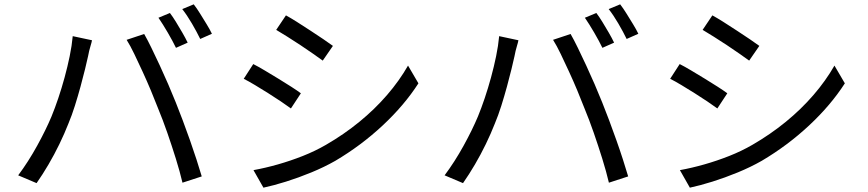

<svg xmlns="http://www.w3.org/2000/svg" viewBox="-20 -839 4010 887"><path d="M765 -779Q778 -762 793 -737.5Q808 -713 822.5 -688Q837 -663 847 -642L793 -618Q778 -649 755 -688.5Q732 -728 712 -757ZM875 -819Q889 -801 904.5 -776Q920 -751 935 -726.5Q950 -702 959 -683L905 -659Q889 -692 866.5 -730.5Q844 -769 822 -797ZM218 -301Q234 -340 249.5 -386Q265 -432 278.5 -481.5Q292 -531 302 -579.5Q312 -628 316 -672L405 -653Q403 -642 399 -629.5Q395 -617 392 -604Q389 -591 387 -580Q382 -557 373 -520Q364 -483 352 -439Q340 -395 326 -350.5Q312 -306 296 -268Q278 -222 254.5 -173.5Q231 -125 204 -79Q177 -33 149 7L64 -29Q111 -92 151.5 -165.5Q192 -239 218 -301ZM710 -339Q695 -378 677 -421Q659 -464 639 -507.5Q619 -551 600.5 -589.5Q582 -628 565 -655L646 -682Q661 -656 679.5 -618Q698 -580 718 -537Q738 -494 757 -450Q776 -406 792 -366Q807 -329 824 -283.5Q841 -238 857.5 -191.5Q874 -145 888 -101.5Q902 -58 912 -24L823 5Q811 -46 792.5 -105.5Q774 -165 753 -225.5Q732 -286 710 -339Z M1301 -768Q1323 -756 1353 -737Q1383 -718 1415 -697Q1447 -676 1474.5 -657.5Q1502 -639 1518 -627L1471 -559Q1453 -572 1426 -591Q1399 -610 1368 -630.5Q1337 -651 1307.5 -669.5Q1278 -688 1256 -701ZM1151 -53Q1206 -63 1264 -79.5Q1322 -96 1379 -118.5Q1436 -141 1486 -170Q1569 -218 1640 -276Q1711 -334 1768 -400Q1825 -466 1865 -536L1913 -454Q1848 -353 1748.5 -260Q1649 -167 1529 -96Q1478 -67 1418.5 -42.5Q1359 -18 1301.5 0Q1244 18 1197 28ZM1150 -543Q1172 -532 1203 -513.5Q1234 -495 1266 -475.5Q1298 -456 1326 -438Q1354 -420 1370 -408L1324 -338Q1305 -352 1277.5 -370.5Q1250 -389 1219 -408.5Q1188 -428 1158 -446Q1128 -464 1106 -475Z M2735 -779Q2748 -762 2763 -737.5Q2778 -713 2792.5 -688Q2807 -663 2817 -642L2763 -618Q2748 -649 2725 -688.5Q2702 -728 2682 -757ZM2845 -819Q2859 -801 2874.5 -776Q2890 -751 2905 -726.5Q2920 -702 2929 -683L2875 -659Q2859 -692 2836.5 -730.5Q2814 -769 2792 -797ZM2188 -301Q2204 -340 2219.5 -386Q2235 -432 2248.5 -481.5Q2262 -531 2272 -579.5Q2282 -628 2286 -672L2375 -653Q2373 -642 2369 -629.5Q2365 -617 2362 -604Q2359 -591 2357 -580Q2352 -557 2343 -520Q2334 -483 2322 -439Q2310 -395 2296 -350.5Q2282 -306 2266 -268Q2248 -222 2224.5 -173.5Q2201 -125 2174 -79Q2147 -33 2119 7L2034 -29Q2081 -92 2121.5 -165.5Q2162 -239 2188 -301ZM2680 -339Q2665 -378 2647 -421Q2629 -464 2609 -507.5Q2589 -551 2570.5 -589.5Q2552 -628 2535 -655L2616 -682Q2631 -656 2649.5 -618Q2668 -580 2688 -537Q2708 -494 2727 -450Q2746 -406 2762 -366Q2777 -329 2794 -283.5Q2811 -238 2827.5 -191.5Q2844 -145 2858 -101.5Q2872 -58 2882 -24L2793 5Q2781 -46 2762.5 -105.5Q2744 -165 2723 -225.5Q2702 -286 2680 -339Z M3271 -768Q3293 -756 3323 -737Q3353 -718 3385 -697Q3417 -676 3444.5 -657.5Q3472 -639 3488 -627L3441 -559Q3423 -572 3396 -591Q3369 -610 3338 -630.5Q3307 -651 3277.5 -669.5Q3248 -688 3226 -701ZM3121 -53Q3176 -63 3234 -79.5Q3292 -96 3349 -118.5Q3406 -141 3456 -170Q3539 -218 3610 -276Q3681 -334 3738 -400Q3795 -466 3835 -536L3883 -454Q3818 -353 3718.5 -260Q3619 -167 3499 -96Q3448 -67 3388.5 -42.5Q3329 -18 3271.5 0Q3214 18 3167 28ZM3120 -543Q3142 -532 3173 -513.5Q3204 -495 3236 -475.5Q3268 -456 3296 -438Q3324 -420 3340 -408L3294 -338Q3275 -352 3247.5 -370.5Q3220 -389 3189 -408.5Q3158 -428 3128 -446Q3098 -464 3076 -475Z"/></svg>

Font: Noto Sans SC Thin
Style: Regular
Weight: 400
Version: Version 2.004-H2;hotconv 1.0.118;makeotfexe 2.5.65603